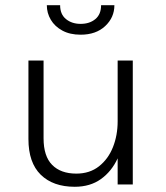

<svg xmlns="http://www.w3.org/2000/svg" viewBox="-20 -707 635 736"><path d="M266.5 9Q183.5 9 136.2 -37.2Q89 -83.5 89 -174V-475H147V-177Q147 -108 180 -74.8Q213 -41.5 272.5 -41.5Q324 -41.5 359.5 -69.5Q395 -97.5 413 -143Q431 -188.5 431 -241.5V-475H489V0H431V-100Q408 -50 366.8 -20.5Q325.5 9 266.5 9ZM289 -574Q248 -574 219 -589.8Q190 -605.5 174.8 -631.2Q159.5 -657 159.5 -687H210.5Q210.5 -652 233 -633.8Q255.5 -615.5 289 -615.5Q323.5 -615.5 345.5 -633.8Q367.5 -652 367.5 -687H418.5Q418.5 -640 383.2 -607Q348 -574 289 -574Z"/></svg>

Font: Betina Sans Light
Style: Regular
Weight: 300
Designer: Jonathan Pinhorn (font) & Cristiano Sobral (main changes)
Version: Version 2.001;October 6, 2020;FontCreator 13.0.0.2681 64-bit